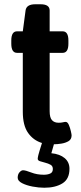

<svg xmlns="http://www.w3.org/2000/svg" viewBox="-20 -670 382 901"><path d="M188 211Q162 211 133 205.5Q104 200 83.5 189.5Q63 179 63 164Q63 148 71.5 138.5Q80 129 88 129Q100 129 126.5 139.5Q153 150 186 150Q203 150 215.5 144.5Q228 139 228 123Q228 109 217 103Q206 97 192 93.5Q178 90 167.5 86.5Q157 83 157 75Q157 70 160 57.5Q163 45 177 1Q137 -11 112 -46Q87 -81 87 -146V-422H60Q33 -422 33 -465V-480Q33 -523 60 -523H87L100 -621Q104 -650 146 -650H170Q213 -650 213 -621V-523H274Q301 -523 301 -480V-465Q301 -422 274 -422H213V-148Q213 -118 224 -106Q235 -94 255 -94Q267 -94 275 -96Q283 -98 288 -98Q297 -98 303 -84Q309 -70 312.5 -54.5Q316 -39 316 -35Q316 -16 301.5 -7.5Q287 1 267.5 4Q248 7 233 7L221 49Q261 53 283.5 72Q306 91 306 122Q306 170 273 190.5Q240 211 188 211Z"/></svg>

Font: Asap SemiBold
Style: Regular
Weight: 600
Designer: Pablo Cosgaya
Foundry: Omnibus-Type
Version: Version 3.001; ttfautohint (v1.8.3)